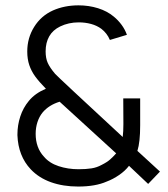

<svg xmlns="http://www.w3.org/2000/svg" viewBox="-20 -681 626 715"><path d="M271 13.7Q215.3 13.7 169.9 -2.4Q124.5 -18.6 94.2 -50.8Q47.9 -100.1 44.9 -177.2V-180.2Q44.9 -214.4 55.4 -246.8Q65.9 -279.3 87.4 -305.2Q110.4 -333.5 150.9 -350.6Q126 -376 111.3 -396Q96.7 -416 89.1 -438.5Q81.5 -460.9 81.5 -489.3Q81.5 -539.6 107.2 -580.8Q132.8 -622.1 177.2 -642.1Q220.2 -661.1 272.5 -661.1Q310.5 -661.1 345 -650.4Q379.4 -639.6 403.8 -619.1Q419.9 -606 432.9 -588.4Q445.8 -570.8 452.6 -551.3L389.2 -532.2Q378.9 -557.1 357.4 -573.7Q340.8 -585.9 319.1 -591.8Q297.4 -597.7 273.4 -597.7Q235.4 -597.7 204.1 -582.5Q176.8 -569.3 163.3 -545.7Q149.9 -522 149.9 -489.7Q149.9 -463.9 158 -446.3Q166 -428.7 185.1 -406.2Q195.3 -394.5 437 -170.9Q439.5 -190.9 439.5 -219.2L439 -314.5H502V-214.4Q502 -151.9 491.7 -119.1L575.7 -42L531.7 3.9L460.4 -63.5Q445.8 -44.4 423.3 -29.1Q400.9 -13.7 377.4 -4.9Q335.4 13.7 271 13.7ZM272.5 -50.8Q300.3 -50.8 320.6 -54Q340.8 -57.1 358.4 -66.9Q378.9 -77.1 390.1 -87.2Q401.4 -97.2 412.6 -109.9L202.1 -302.2Q162.1 -290 138.7 -262.2Q126 -246.6 119.4 -226.1Q112.8 -205.6 112.8 -182.6Q112.8 -156.7 120.6 -135.3Q128.4 -113.8 143.6 -97.7Q163.6 -73.7 198.2 -62.3Q232.9 -50.8 272.5 -50.8Z"/></svg>

Font: Potro Sans Bangla
Style: Regular
Weight: 400
Designer: Jayed Ahsan Saad
Foundry: Codepotro
Version: Potro Sans Bangla;Version 0.996;CodepotroFonts;